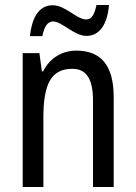

<svg xmlns="http://www.w3.org/2000/svg" viewBox="-20 -750 545 770"><path d="M100 -605H150C157 -643 171 -664 193 -664C228 -664 277 -606 327 -606C378 -606 411 -651 417 -730H367C359 -694 349 -672 326 -672C287 -672 243 -729 191 -729C133 -729 107 -673 100 -605ZM286 -547C230 -547 180 -518 153 -464H148L138 -537H71V0H154V-279C154 -413 185 -474 270 -474C328 -474 353 -431 353 -347V0H436V-360C436 -488 385 -547 286 -547Z"/></svg>

Font: Noto Sans Lao UI Cond
Style: Regular
Weight: 400
Width: 3
Designer: Monotype Design Team
Foundry: Monotype Imaging Inc.
Version: Version 2.000